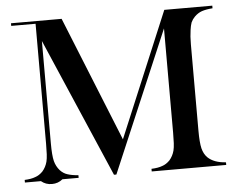

<svg xmlns="http://www.w3.org/2000/svg" viewBox="-50 -726 991 801"><g transform="rotate(-5 446.0 -325.5)"><path d="M867 -656Q853 -655 842 -653Q831 -651 822 -648Q805 -642 791 -628Q781 -618 775 -605Q773 -599 771 -591Q769 -583 768 -574Q766 -561 765 -546Q764 -531 764 -514V-153Q764 -103 770 -78Q776 -54 791 -39Q817 -14 867 -11V0H555V-11Q583 -12 601 -19Q617 -24 632 -39Q647 -56 653 -79Q656 -91 657 -109.5Q658 -128 658 -153V-590L407 0H397L146 -582V-153Q146 -103 152 -79Q158 -56 173 -39Q187 -24 204 -19Q222 -13 249 -11V0H181Q162 16 136 16Q110 16 91 0H24V-11Q51 -12 69 -19Q85 -24 100 -39Q115 -56 121 -79Q124 -91 125 -109.5Q126 -128 126 -153V-656H24V-667H236L447 -144L666 -667H867V-656Z"/></g></svg>

Font: Wachinanga
Style: Regular
Weight: 400
Designer: deFharo
Foundry: deFharo
Version: Wachinanga: Version 2.001 2013